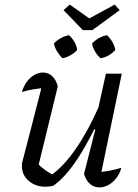

<svg xmlns="http://www.w3.org/2000/svg" viewBox="-20 -808 600 834"><path d="M231 -433 145 -80 139 -102Q157 -83 178 -68Q199 -53 217 -46L197 -44Q253 -80 310.5 -163.5Q368 -247 419 -368L432 -337Q404 -274 376.5 -221Q349 -168 321.5 -125.5Q294 -83 266.5 -51.5Q239 -20 211 -1Q193 3 177 3Q134 3 104.5 -22.5Q75 -48 75 -88Q75 -102 80 -116L169 -461L202 -429Q167 -426 135 -421.5Q103 -417 75 -408Q83 -435 97.5 -454Q112 -473 130 -483Q148 -493 167 -493Q189 -493 206 -478Q223 -463 231 -433ZM345 -53 394 -245 387 -248 440 -488H509L413 -25L397 -60Q426 -61 453 -66Q480 -71 507 -79Q500 -53 485 -34Q470 -15 451 -4.5Q432 6 412 6Q388 6 370.5 -9.5Q353 -25 345 -53ZM340 -677 256 -764 283 -788 368 -728 478 -788 500 -764 381 -677ZM251 -555Q238 -568 228 -584.5Q218 -601 214 -619Q227 -633 244.5 -642.5Q262 -652 280 -655Q294 -642 303.5 -625.5Q313 -609 315 -591Q304 -578 286.5 -568Q269 -558 251 -555ZM417 -555Q403 -567 393 -584Q383 -601 380 -619Q392 -632 409 -642Q426 -652 445 -655Q459 -642 468.5 -625Q478 -608 481 -591Q469 -577 452 -567.5Q435 -558 417 -555Z"/></svg>

Font: Piazzolla Thin
Style: Italic
Weight: 400
Italic angle: -11.3°
Version: Version 2.005